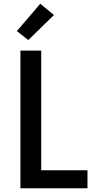

<svg xmlns="http://www.w3.org/2000/svg" viewBox="-20 -1005 540 1025"><path d="M89 0V-735H200V-96H447V0ZM131 -791 70 -839 195 -985 268 -925Z"/></svg>

Font: Moesevka
Style: Bold
Weight: 700
Monospace: yes
Designer: Belleve Invis
Foundry: Belleve Invis
Version: Version 32.5.0; ttfautohint (v1.8.4)